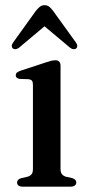

<svg xmlns="http://www.w3.org/2000/svg" viewBox="-20 -700 336 720"><path d="M207 -454V-66.5Q207 -53.5 212.2 -47Q217.5 -40.5 226.5 -37.5L249.5 -32.5Q257.5 -30 261.8 -26Q266 -22 266 -15.5Q266 -8.5 260.2 -4.2Q254.5 0 244.5 0H65Q55 0 49.5 -4.2Q44 -8.5 44 -15.5Q44 -21.5 48.2 -25.8Q52.5 -30 60 -32L84 -37.5Q93.5 -40.5 98.5 -46.8Q103.5 -53 103.5 -66V-381.5Q103.5 -392.5 100 -397Q96.5 -401.5 88 -403L54 -404Q46 -405.5 42.5 -408.8Q39 -412 39 -417.5Q39 -423.5 43.2 -427.5Q47.5 -431.5 57.5 -435L150.5 -465.5Q164 -470 172 -472Q180 -474 188 -474Q197 -474 202 -468.8Q207 -463.5 207 -454ZM165 -616.5H129L242.8 -521Q249.6 -516 255.6 -515.5Q261.7 -515 266.2 -518.5Q269.8 -522 269.8 -527.8Q269.8 -533.5 264.4 -541L178.9 -659.5Q171.3 -669.5 164.3 -675Q157.3 -680.5 147 -680.5Q137.1 -680.5 129.9 -675Q122.7 -669.5 114.6 -659.5L29.5 -541Q24.1 -533.5 24.1 -527.8Q24.1 -522 27.7 -518.5Q32.2 -515 38.3 -515.5Q44.4 -516 51.1 -521Z"/></svg>

Font: Fraunces 24pt
Style: Regular
Weight: 400
Version: Version 1.000;[b76b70a41]